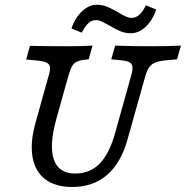

<svg xmlns="http://www.w3.org/2000/svg" viewBox="-20 -759 765 791"><path d="M127 -255.6 179.8 -445.2Q187.2 -468.8 186 -481.8Q184.9 -494.7 171.9 -501Q159 -507.4 129.7 -509.9L87.9 -513.8L103.3 -570.2Q165.3 -568.5 252 -568.5H255.7H254.9Q318.3 -568.5 361.3 -571L345.1 -514.5L328.9 -512.9Q306.7 -510.5 294.5 -503.7Q282.2 -496.9 275.4 -483.6Q268.6 -470.3 261.4 -445.2L212.2 -269.4Q182 -160.4 201.7 -102.3Q221.5 -44.1 289.5 -44.1Q350.5 -44.1 390.6 -84.9Q430.6 -125.7 454.4 -211.3L519.7 -445.2Q526.9 -469.4 525.7 -482.7Q524.5 -496 514 -502Q503.6 -508.1 481 -510.5L438.3 -514.5L454.4 -571Q531.1 -568.5 589.5 -568.5Q676.7 -568.5 725.4 -571L709.3 -514.5L665.9 -510.7Q637 -508.2 620.6 -501.8Q604.2 -495.3 595 -482.4Q585.8 -469.5 578.6 -445.2L505.2 -183.9Q477.8 -86.9 420.5 -37.8Q363.1 11.3 277.2 11.3Q207.8 11.3 166 -20.8Q124.3 -52.8 113.9 -112.9Q103.5 -173 127 -255.6ZM430.2 -654.2Q408.4 -666.2 397.6 -671.2Q386.8 -676.1 375.2 -676.1Q358.1 -676.1 344.2 -663.6Q330.2 -651 317.1 -624.4L274.5 -641.7Q288.2 -684.1 317.2 -711.7Q346.1 -739.4 378.7 -739.4Q401.5 -739.4 421 -731.4Q440.6 -723.3 467.3 -708Q485.3 -696.7 498 -691Q510.7 -685.3 522.2 -685.3Q539.3 -685.3 553.7 -697.9Q568 -710.4 581.1 -737.1L623.7 -719.7Q609.3 -676.6 580.7 -649.3Q552.1 -622 519.5 -622Q496 -622 475.7 -630.5Q455.4 -638.9 430.2 -654.2Z"/></svg>

Font: Playfair Micro SmCond SmLight
Style: Italic
Weight: 360
Width: 4
Italic angle: -15.6°
Designer: Claus Eggers Sørensen
Foundry: Claus Eggers Sørensen
Version: Version 2.203;Glyphs 3.3 (3326)